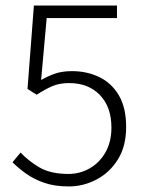

<svg xmlns="http://www.w3.org/2000/svg" viewBox="-20 -659 522 691"><path d="M228 12Q177 12 139.5 -1Q102 -14 74 -34Q46 -54 25 -75L54 -110Q82 -80 122 -56.5Q162 -33 226 -33Q268 -33 303.5 -53.5Q339 -74 360 -111.5Q381 -149 381 -200Q381 -274 339.5 -317Q298 -360 229 -360Q193 -360 167 -348.5Q141 -337 112 -318L79 -339L102 -639H401V-594H148L128 -371Q152 -385 178 -394Q204 -403 239 -403Q293 -403 337.5 -381.5Q382 -360 408 -315.5Q434 -271 434 -202Q434 -133 404.5 -85.5Q375 -38 327.5 -13Q280 12 228 12Z"/></svg>

Font: Assistant Light
Style: Regular
Weight: 300
Designer: Hebrew By Ben Nathan, Latin by Paul Hunt
Version: Version 3.000